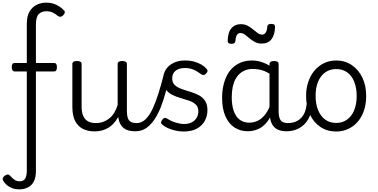

<svg xmlns="http://www.w3.org/2000/svg" viewBox="-67 -977 2859 1454"><path d="M77 457Q50 457 27 448.5Q4 440 -14 425.5Q-32 411 -43 391Q-49 380 -45 370Q-41 360 -28 352Q-16 344 -7 344.5Q2 345 11 355Q26 373 43 384.5Q60 396 82 396Q112 396 124 375Q136 354 136 314V-436H43Q34 -436 28 -444Q22 -452 22 -468Q22 -500 43 -500H136V-796Q136 -855 157 -890Q178 -925 211.5 -941Q245 -957 283 -957Q328 -957 362 -939.5Q396 -922 417 -899Q426 -890 423.5 -880.5Q421 -871 411 -861Q401 -851 391.5 -850Q382 -849 372 -856Q352 -872 332 -882Q312 -892 284 -892Q249 -892 227 -871Q205 -850 205 -789V-500H344Q364 -500 364 -468Q364 -436 344 -436H205V316Q205 369 188 399.5Q171 430 142 443.5Q113 457 77 457Z M650 18Q597 18 559 -2Q521 -22 501 -63Q481 -104 481 -166V-492Q481 -504 489.5 -509.5Q498 -515 515 -515Q533 -515 542 -509.5Q551 -504 551 -492V-169Q551 -129 562.5 -101Q574 -73 598 -59Q622 -45 659 -45Q688 -45 713.5 -54Q739 -63 760.5 -80Q782 -97 798 -123Q814 -149 824 -182V-493Q824 -504 832.5 -509.5Q841 -515 859 -515Q876 -515 885 -509.5Q894 -504 894 -493V-139Q894 -87 909.5 -66Q925 -45 968 -45Q979 -45 985 -35.5Q991 -26 990 -14Q989 -2 980.5 7.5Q972 17 955 17Q927 17 905.5 11Q884 5 869 -7.5Q854 -20 844 -38Q834 -56 830 -81L828 -92Q813 -63 794 -42.5Q775 -22 752 -8.5Q729 5 703.5 11.5Q678 18 650 18Z M960 17Q948 17 943 7.5Q938 -2 939.5 -14Q941 -26 949 -35.5Q957 -45 969 -45Q1006 -45 1036 -74.5Q1066 -104 1089.5 -155Q1113 -206 1133.5 -271.5Q1154 -337 1172 -408Q1176 -423 1187.5 -425Q1199 -427 1209 -420Q1219 -413 1216 -400Q1204 -340 1188 -280Q1172 -220 1151 -166.5Q1130 -113 1102.5 -72Q1075 -31 1040 -7Q1005 17 960 17Z M1323 19Q1291 19 1259.5 11.5Q1228 4 1202 -8Q1176 -20 1160 -35Q1152 -42 1153 -51.5Q1154 -61 1164 -73Q1173 -83 1180.5 -84.5Q1188 -86 1199 -79Q1227 -60 1262.5 -49Q1298 -38 1326 -38Q1359 -38 1383 -49.5Q1407 -61 1421 -83Q1435 -105 1435 -133Q1435 -167 1415.5 -185.5Q1396 -204 1365.5 -214.5Q1335 -225 1301 -234.5Q1267 -244 1237 -259Q1207 -274 1187.5 -301.5Q1168 -329 1168 -377Q1168 -417 1188.5 -449.5Q1209 -482 1246.5 -500.5Q1284 -519 1334 -519Q1373 -519 1404.5 -510Q1436 -501 1459.5 -487Q1483 -473 1497 -456Q1506 -447 1504.5 -438Q1503 -429 1494 -420Q1485 -410 1476 -409Q1467 -408 1456 -415Q1426 -438 1397.5 -450Q1369 -462 1333 -462Q1288 -462 1262.5 -441Q1237 -420 1237 -384Q1237 -351 1256.5 -333Q1276 -315 1306 -304Q1336 -293 1370.5 -283Q1405 -273 1435.5 -257.5Q1466 -242 1485 -215Q1504 -188 1504 -142Q1504 -101 1485 -64Q1466 -27 1426 -4Q1386 19 1323 19Z M1810 17Q1753 17 1709 -11.5Q1665 -40 1640 -96.5Q1615 -153 1615 -236Q1615 -287 1625 -330.5Q1635 -374 1653.5 -409Q1672 -444 1700 -468.5Q1728 -493 1763.5 -506Q1799 -519 1842 -519Q1882 -519 1922 -504.5Q1962 -490 1996 -465V-403Q1957 -433 1921 -444Q1885 -455 1847 -455Q1818 -455 1793.5 -446Q1769 -437 1749.5 -420Q1730 -403 1716 -377Q1702 -351 1695 -317Q1688 -283 1688 -240Q1688 -182 1702.5 -138.5Q1717 -95 1747 -71.5Q1777 -48 1821 -48Q1856 -48 1888 -64Q1920 -80 1946.5 -117Q1973 -154 1990 -215L2008 -163Q1986 -88 1952 -49Q1918 -10 1881 3.5Q1844 17 1810 17ZM2102 17Q2069 17 2044 7.5Q2019 -2 2003.5 -21.5Q1988 -41 1981 -69.5Q1974 -98 1974 -136V-491Q1974 -503 1982.5 -509Q1991 -515 2009 -515Q2026 -515 2034.5 -509.5Q2043 -504 2043 -492V-136Q2043 -88 2058 -66.5Q2073 -45 2115 -45Q2123 -45 2127.5 -35.5Q2132 -26 2131 -14Q2130 -2 2123 7.5Q2116 17 2102 17Z M2101 17Q2089 17 2083 7.5Q2077 -2 2078 -14Q2079 -26 2088 -35.5Q2097 -45 2114 -45Q2145 -45 2170 -55Q2195 -65 2213 -83.5Q2231 -102 2241.5 -128Q2252 -154 2255 -186Q2256 -199 2267 -203.5Q2278 -208 2288.5 -203.5Q2299 -199 2298 -186Q2295 -137 2279.5 -99.5Q2264 -62 2238 -36Q2212 -10 2177.5 3.5Q2143 17 2101 17Z M1686 -645Q1657 -645 1657 -668Q1659 -734 1686 -764Q1713 -794 1756 -794Q1786 -794 1808.5 -782Q1831 -770 1849 -754.5Q1867 -739 1884 -727Q1901 -715 1919 -715Q1935 -715 1945.5 -731Q1956 -747 1957 -776Q1959 -796 1986 -796Q2003 -796 2009.5 -790.5Q2016 -785 2016 -772Q2014 -714 1989.5 -680.5Q1965 -647 1914 -647Q1886 -647 1863.5 -659Q1841 -671 1822.5 -687Q1804 -703 1787.5 -715Q1771 -727 1753 -727Q1737 -727 1727.5 -712.5Q1718 -698 1716 -668Q1715 -656 1707.5 -650.5Q1700 -645 1686 -645Z M2479 19Q2411 19 2359.5 -15.5Q2308 -50 2279.5 -110.5Q2251 -171 2251 -250Q2251 -309 2268 -358.5Q2285 -408 2315.5 -443.5Q2346 -479 2387.5 -499Q2429 -519 2479 -519Q2545 -519 2596.5 -484.5Q2648 -450 2677 -389.5Q2706 -329 2706 -250Q2706 -203 2695.5 -161.5Q2685 -120 2665 -87Q2645 -54 2617 -30.5Q2589 -7 2554 6Q2519 19 2479 19ZM2479 -46Q2515 -46 2543.5 -60.5Q2572 -75 2592.5 -102Q2613 -129 2623.5 -166.5Q2634 -204 2634 -250Q2634 -312 2615.5 -358Q2597 -404 2562.5 -429Q2528 -454 2479 -454Q2443 -454 2414 -439.5Q2385 -425 2364.5 -398Q2344 -371 2333.5 -334Q2323 -297 2323 -250Q2323 -189 2342 -143Q2361 -97 2395.5 -71.5Q2430 -46 2479 -46Z"/></svg>

Font: Playwrite US Modern Light
Style: Regular
Weight: 300
Designer: Veronika Burian, José Scaglione
Foundry: TypeTogether
Version: Version 1.003